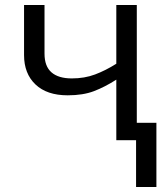

<svg xmlns="http://www.w3.org/2000/svg" viewBox="-20 -555 655 760"><path d="M521.5 -535.2V-68.8H599.1V185.1H518.6V0H440.4V-239.7Q395.5 -210.9 352.1 -194.3Q308.6 -177.7 248 -177.7Q165.5 -177.7 120.4 -220.7Q75.2 -263.7 75.2 -336.9V-535.2H156.2V-342.8Q156.2 -292.5 183.8 -268.6Q211.4 -244.6 264.2 -244.6Q314.9 -244.6 356.4 -260.3Q397.9 -275.9 440.4 -302.7V-535.2Z"/></svg>

Font: Wonky
Style: Regular
Weight: 400
Designer: Monotype Design Team
Foundry: Monotype Imaging Inc.
Version: Version 3.000